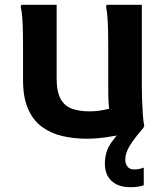

<svg xmlns="http://www.w3.org/2000/svg" viewBox="-20 -566 696 800"><path d="M341 12Q288 12 240.5 1Q193 -10 156 -36.5Q119 -63 97.5 -111Q76 -159 76 -232V-377Q76 -397 75.5 -428Q75 -459 73 -489.5Q71 -520 66 -538L69 -546H216V-238Q216 -184 232.5 -154Q249 -124 280 -113Q311 -102 353 -102Q374 -102 395 -105Q416 -108 435 -113Q433 -126 432 -142.5Q431 -159 431 -178V-377Q431 -397 430.5 -428Q430 -459 428 -489.5Q426 -520 422 -538L424 -546H571V-204Q571 -184 572 -152.5Q573 -121 575 -90.5Q577 -60 581 -42L578 -34Q548 -21 507 -10.5Q466 0 422 6Q378 12 341 12ZM417 116Q417 65 444.5 27Q472 -11 502 -42L578 -34Q540 10 521 40.5Q502 71 502 100Q502 116 511 128Q520 140 539 140Q548 140 557.5 138.5Q567 137 576 133H579V206Q568 210 553.5 212Q539 214 523 214Q473 214 445 188Q417 162 417 116Z"/></svg>

Font: Kufam SemiBold
Style: Regular
Weight: 600
Designer: Wael Morcos, Artur Schmal
Foundry: Original Type
Version: Version 1.300; ttfautohint (v1.8.3)